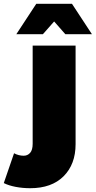

<svg xmlns="http://www.w3.org/2000/svg" viewBox="-114 -787 504 1011"><path d="M45 204Q5 204 -31.5 197Q-68 190 -94 177L-40 20Q-16 33 11 33Q31 33 44.5 18Q58 3 58 -30V-547H284V-28Q284 78 221 141Q158 204 45 204ZM-28 -607 77 -767H265L370 -607H230L171 -674L112 -607Z"/></svg>

Font: Montserrat Thin Black
Style: Regular
Weight: 900
Version: Version 9.000